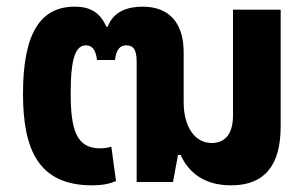

<svg xmlns="http://www.w3.org/2000/svg" viewBox="-20 -546 918 576"><path d="M256 10C285 10 308 6 328 -3L314 -106C304 -103 293 -101 280 -101C209 -101 192 -157 192 -267C192 -375 208 -410 238 -410C253 -410 267 -401 271 -366H325C329 -398 340 -410 359 -410C378 -410 390 -400 390 -361V0H499L514 -81H522C545 -30 591 10 673 10C774 10 822 -50 822 -167V-517H679V-200C679 -140 652 -117 615 -117C565 -117 531 -165 531 -239V-389C531 -478 487 -526 408 -526C365 -526 321 -513 303 -466H299C279 -512 246 -526 204 -526C103 -526 49 -449 49 -265C49 -98 95 10 256 10Z"/></svg>

Font: Noto Sans Thai UI SemCond
Style: Bold
Weight: 700
Width: 4
Designer: Monotype Design Team
Foundry: Monotype Imaging Inc.
Version: Version 2.000